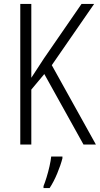

<svg xmlns="http://www.w3.org/2000/svg" viewBox="-20 -734 507 975"><path d="M467 0H404L205 -358L139 -279V0H83V-714H139V-339Q149 -355 165.5 -379.5Q182 -404 203 -437L394 -714H458L243 -403ZM297 70Q288 105 270.5 147Q253 189 232 221H201V211Q208 194 216.5 166.5Q225 139 231.5 110Q238 81 240 61H297Z"/></svg>

Font: Noto Sans Myanmar UI Condensed Light
Style: Regular
Weight: 300
Width: 3
Designer: Monotype Design Team
Foundry: Monotype Imaging Inc.
Version: Version 2.103; ttfautohint (v1.8.4.7-5d5b)